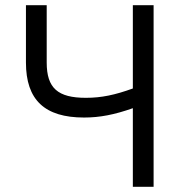

<svg xmlns="http://www.w3.org/2000/svg" viewBox="-20 -720 712 740"><path d="M492 0H572V-700H492V-379C423 -354 371 -343 311 -343C203 -343 160 -380 160 -479V-700H80V-479C80 -335 152 -267 304 -267C365 -267 421 -278 492 -303Z"/></svg>

Font: Fixel Display Regular
Style: Regular
Weight: 400
Designer: AlfaBravo + MacPaw
Foundry: Kyrylo Tkachov, Marchela Mozhyna, Serhii Makarenko, Maria Weinstein, Zakhar Kryvoshyya
Version: Version 1.211